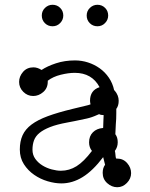

<svg xmlns="http://www.w3.org/2000/svg" viewBox="-20 -757 629 804"><path d="M180 -419V-415Q180 -388 161 -371.5Q142 -355 119 -355Q95 -355 77.5 -372.5Q60 -390 60 -414Q60 -437 76.5 -456Q93 -475 120 -475Q137 -475 154 -464Q178 -480 214.5 -492Q251 -504 294 -504Q322 -504 348.5 -495.5Q375 -487 397.5 -471Q420 -455 436 -431.5Q452 -408 458 -379L460 -378Q477 -358 477 -335Q477 -314 467 -301V-283Q467 -270 466.5 -259Q466 -248 465 -237L463 -195Q473 -182 473 -161Q473 -141 461 -125Q463 -117 463.5 -108.5Q464 -100 466 -93H470Q496 -93 512.5 -74Q529 -55 529 -32Q529 -9 511.5 9Q494 27 471 27Q448 27 429 10Q410 -7 410 -33Q410 -54 420 -67L412 -99Q369 -42 326 -15.5Q283 11 237 11Q210 11 179.5 2Q149 -7 123 -25Q97 -43 80 -69.5Q63 -96 63 -131Q63 -165 74.5 -190.5Q86 -216 112 -235.5Q138 -255 180 -270.5Q222 -286 284 -301L342 -315Q346 -316 350 -317Q354 -318 359 -320Q358 -325 357.5 -329Q357 -333 357 -335Q357 -379 397 -392Q365 -452 293 -452Q267 -452 234.5 -444Q202 -436 180 -419ZM414 -275Q402 -275 395 -279L388 -276Q364 -265 343 -260.5Q322 -256 293 -250L262 -244Q218 -236 190 -225Q162 -214 145.5 -200.5Q129 -187 122.5 -169.5Q116 -152 116 -130Q116 -108 128 -91.5Q140 -75 158 -64Q176 -53 197 -47.5Q218 -42 235 -42Q270 -42 300.5 -61Q331 -80 365 -125Q353 -140 353 -161Q353 -187 369 -203Q385 -219 411 -221L412 -222Q412 -240 413 -251.5Q414 -263 414 -275ZM420 -724Q433 -711 433 -692Q433 -674 420 -660.5Q407 -647 388 -647Q369 -647 356 -660Q343 -673 343 -692Q343 -711 356.5 -724Q370 -737 388 -737Q407 -737 420 -724ZM232 -724Q245 -711 245 -692Q245 -674 232 -660.5Q219 -647 200 -647Q181 -647 168 -660Q155 -673 155 -692Q155 -711 168.5 -724Q182 -737 200 -737Q219 -737 232 -724Z"/></svg>

Font: Nelagoney
Style: Regular
Weight: 400
Designer: Kanati
Foundry: Kanati and Michael Everson
Version: Version 2.000